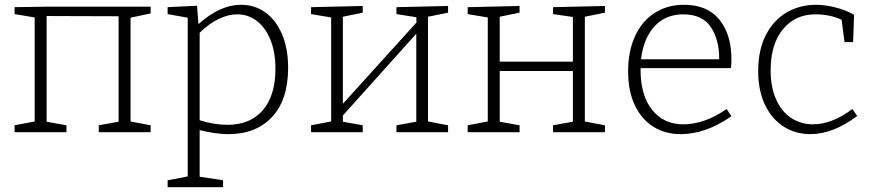

<svg xmlns="http://www.w3.org/2000/svg" viewBox="-20 -553 3648 803"><path d="M610 -525V-497L526 -479V-45L610 -29V0H393V-29L476 -44V-485L175 -486V-44L258 -29V0H41V-29L125 -45V-480L41 -494V-523L169 -525Z M1185 -269Q1185 -136 1118 -64Q1051 8 935 8Q881 8 815 -9V186L913 201V230H681V201L765 185V-479L681 -494V-523L804 -529L810 -452Q900 -533 988 -533Q1044 -533 1088.5 -502Q1133 -471 1159 -411Q1185 -351 1185 -269ZM1132 -265Q1132 -335 1111 -386.5Q1090 -438 1054 -465.5Q1018 -493 972 -493Q934 -493 894 -473.5Q854 -454 815 -416V-50Q876 -31 931 -31Q1027 -31 1079.5 -92.5Q1132 -154 1132 -265Z M1854 -528V-500L1770 -483V-45L1854 -29V0H1638V-29L1721 -44V-412L1414 -70V-44L1497 -29V0H1281V-29L1365 -45V-480L1281 -494V-523L1497 -528V-500L1414 -483V-119L1722 -459L1721 -481L1638 -494V-523Z M2510 -528V-500L2426 -483V-45L2510 -29V0H2293V-29L2376 -44V-256H2070V-44L2153 -29V0H1936V-29L2020 -45V-480L1936 -494V-523L2153 -528V-500L2070 -483V-295H2376V-482L2293 -494V-523Z M3019 -97 3039 -67Q2932 8 2827 8Q2762 8 2712.5 -23Q2663 -54 2635 -113Q2607 -172 2607 -255Q2607 -339 2636 -402Q2665 -465 2718 -499Q2771 -533 2841 -533Q2938 -533 2988.5 -471Q3039 -409 3039 -306Q3039 -285 3037 -268H2659V-261Q2659 -154 2707.5 -93.5Q2756 -33 2838 -33Q2926 -33 3019 -97ZM2661 -305H2988Q2988 -389 2952 -441Q2916 -493 2838 -493Q2763 -493 2717 -442.5Q2671 -392 2661 -305Z M3565 -68Q3464 8 3369 8Q3307 8 3257.5 -23.5Q3208 -55 3179.5 -114.5Q3151 -174 3151 -255Q3151 -345 3183.5 -407.5Q3216 -470 3271 -501.5Q3326 -533 3393 -533Q3430 -533 3474 -522Q3518 -511 3552 -491L3548 -377H3512L3500 -470Q3453 -493 3390 -493Q3305 -493 3254 -430Q3203 -367 3203 -259Q3203 -189 3225.5 -138Q3248 -87 3288.5 -60Q3329 -33 3380 -33Q3459 -33 3545 -97Z"/></svg>

Font: Bitter Pro Light
Style: Regular
Weight: 300
Designer: Sol Matas, and Bitter project Authors
Foundry: Sol Matas
Version: Version 1.010